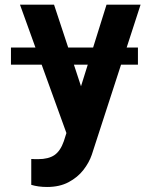

<svg xmlns="http://www.w3.org/2000/svg" viewBox="-20 -565 644 799"><path d="M245.7 22.4 256.4 -11.4 153.4 -295.8H25.6V-367.2H127.5L63.2 -545.5H204.9L263.8 -367.2H367.5L423.3 -545.5H565L507.1 -367.2H554V-295.8H483.7L361.9 79.2Q350.9 111.5 327.1 142.2Q303.3 172.9 265.6 193Q228 213.1 175.8 213.1Q139.2 213.1 110.1 204.2V96.6Q115.4 96.9 122 97.1Q128.6 97.3 138.5 97.3Q181.8 97.3 206.7 80.3Q231.5 63.2 245.7 22.4ZM287.6 -295.8 317.1 -206 345.2 -295.8Z"/></svg>

Font: Interface
Style: Bold
Weight: 700
Designer: Rasmus Andersson
Foundry: rsms
Version: Version 1.8